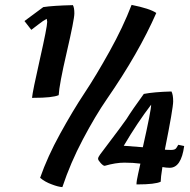

<svg xmlns="http://www.w3.org/2000/svg" viewBox="-20 -754 776 785"><path d="M619 -701C601.7 -713 568 -724 518 -734C494.7 -673.3 464.7 -610 428 -544C391.3 -478 357.2 -421.2 325.5 -373.5C293.8 -325.8 260.7 -270.5 226 -207.5C191.3 -144.5 164 -84.3 144 -27C157.3 -15.7 173.3 -6.7 192 0C209.3 6.7 223.7 10.3 235 11C257 -55 285 -120.2 319 -184.5C353 -248.8 385.7 -303.7 417 -349C503.7 -474.3 571 -591.7 619 -701ZM674 -68C705.3 -68 725 -97.7 733 -157L709 -162L701 -149C697.7 -143.7 690.8 -141 680.5 -141C670.2 -141 661.3 -141.3 654 -142C676.7 -255.3 688 -321.2 688 -339.5C688 -357.8 685.7 -371.3 681 -380C633 -378.7 595.3 -375.3 568 -370C536 -326 512.3 -291.7 497 -267C493 -260.3 457 -212 389 -122C383.7 -114.7 381 -109 381 -105C381 -101 384.5 -95.2 391.5 -87.5C398.5 -79.8 404 -76 408 -76C438 -84.7 464.8 -89 488.5 -89C512.2 -89 534 -87.7 554 -85C552 -75 548.8 -60.7 544.5 -42C540.2 -23.3 538 -9.3 538 0H542C590 0 621.7 -3.7 637 -11C637 -21.7 639.3 -41.7 644 -71C654.7 -69 664.7 -68 674 -68ZM564 -152C515.3 -156 489.3 -158 486 -158C523.3 -221.3 560.7 -277.3 598 -326C598 -310.7 586.7 -252.7 564 -152ZM278 -733C223.3 -731.7 183 -729 157 -725L80 -668L108 -632C114.7 -636.7 124.5 -644.2 137.5 -654.5C150.5 -664.8 161.7 -672.3 171 -677L173 -665C173 -651 163 -599.8 143 -511.5C123 -423.2 112.3 -370.7 111 -354H118C169.3 -354 203.3 -357.7 220 -365C221.3 -393 232.3 -451.7 253 -541C273.7 -630.3 284 -683 284 -699C284 -715 282 -726.3 278 -733Z"/></svg>

Font: Oleo Script
Style: Regular
Weight: 400
Designer: Soytutype
Foundry: Soytutype
Version: Version 1.002